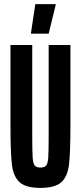

<svg xmlns="http://www.w3.org/2000/svg" viewBox="-20 -907 394 935"><path d="M31 -300V-688H137V-250Q137 -171 139 -141Q141 -111 149 -101Q157 -91 177 -91Q197 -91 205 -101Q213 -111 215 -141Q217 -171 217 -250V-688H323V-300Q323 -164 316 -105.5Q309 -47 278.5 -19.5Q248 8 177 8Q106 8 75.5 -19.5Q45 -47 38 -105.5Q31 -164 31 -300ZM131 -743V-748L152 -887H251V-882L217 -743Z"/></svg>

Font: Saira Ultra Condensed
Style: Bold
Weight: 700
Width: 1
Designer: Hector Gatti with collaboration of the Omnibus-Type team
Foundry: Omnibus-Type
Version: Version 1.001; ttfautohint (v1.8)